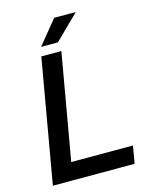

<svg xmlns="http://www.w3.org/2000/svg" viewBox="-127 -949 807 1030"><g transform="rotate(-15 276.0 -434.0)"><path d="M168 -735.8 275.9 -868.2H393.1V-865.2L261.2 -735.8ZM36.1 0 155.8 -686H267.1L164.1 -97.2H506.8L490.2 0Z"/></g></svg>

Font: Archivo Medium
Style: Italic
Weight: 500
Italic angle: -10°
Designer: Hector Gatti
Foundry: Omnibus-Type
Version: Version 2.001